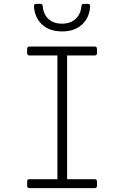

<svg xmlns="http://www.w3.org/2000/svg" viewBox="-20 -970 640 990"><path d="M132 0Q120 0 120 -12V-34Q120 -46 132 -46H276V-684H132Q120 -684 120 -696V-718Q120 -730 132 -730H468Q480 -730 480 -718V-696Q480 -684 468 -684H326V-46H468Q480 -46 480 -34V-12Q480 0 468 0ZM300 -808Q236 -808 197.5 -843Q159 -878 155 -938Q155 -950 167 -950H188Q200 -950 200 -938Q204 -896 230 -872Q256 -848 299 -848Q343 -848 369.5 -872Q396 -896 400 -938Q400 -950 412 -950H433Q445 -950 445 -938Q441 -878 402.5 -843Q364 -808 300 -808Z"/></svg>

Font: Pitagon Sans Mono Thin
Style: Regular
Weight: 100
Monospace: yes
Designer: Travis Tran
Foundry: Pitagon
Version: Version 1.001; ttfautohint (v1.8.4.7-5d5b);gftools[0.9.26]